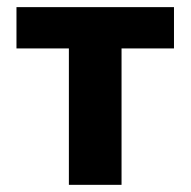

<svg xmlns="http://www.w3.org/2000/svg" viewBox="-20 -516 532 536"><path d="M172.3 0V-380.8H26V-496.1H465.7V-380.8H319.3V0Z"/></svg>

Font: SourceSans3VF
Style: Regular
Weight: 200
Designer: Paul D. Hunt
Foundry: Adobe
Version: Version 3.052;hotconv 1.1.0;makeotfexe 2.6.0